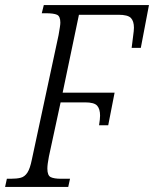

<svg xmlns="http://www.w3.org/2000/svg" viewBox="-39 -734 605 754"><path d="M-19 0 -12 -32H3Q27 -32 42.5 -36Q58 -40 68.5 -56Q79 -72 86 -107L191 -596Q194 -613 196 -626Q198 -639 198 -645Q198 -670 185 -676Q172 -682 140 -682H125L133 -714H546L514 -546H478Q480 -565 483.5 -590Q487 -615 487 -625Q487 -651 475 -663.5Q463 -676 426 -676H271L207 -370H411L386 -242H350Q352 -253 353 -264Q354 -275 354 -280Q354 -306 342.5 -319Q331 -332 295 -332H199L153 -119Q147 -88 147 -72Q147 -45 160 -38.5Q173 -32 201 -32H236L229 0Z"/></svg>

Font: Noto Serif Condensed Light
Style: Italic
Weight: 300
Width: 3
Italic angle: -12°
Designer: Monotype Design Team
Foundry: Monotype Imaging Inc.
Version: Version 2.014; ttfautohint (v1.8.4.7-5d5b)